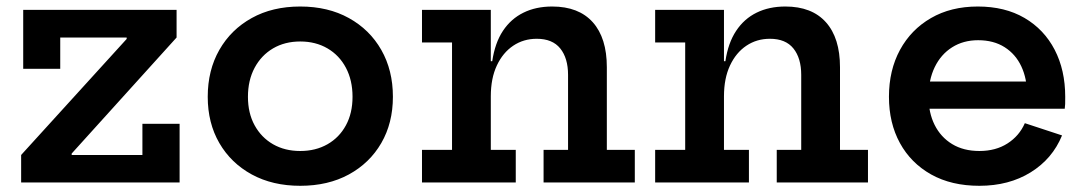

<svg xmlns="http://www.w3.org/2000/svg" viewBox="-20 -574 3416 604"><path d="M46.5 -86.5 378.5 -451.5V-481L535.5 -456L205.5 -91V-58.5ZM535.5 -543V-456H169.5V-357.5H53V-543ZM428 -184.5H545V0H46.5V-86.5H428Z M924.5 10.5Q837.5 10.5 772 -25.2Q706.5 -61 670 -124Q633.5 -187 633.5 -269.5Q633.5 -353 670 -417Q706.5 -481 771.8 -517.2Q837 -553.5 924.5 -553.5Q1012 -553.5 1077.5 -517.2Q1143 -481 1179.5 -417Q1216 -353 1216 -269.5Q1216 -187 1179.5 -124Q1143 -61 1077.5 -25.2Q1012 10.5 924.5 10.5ZM924.5 -99Q973 -99 1010.2 -120.2Q1047.5 -141.5 1068.2 -179.8Q1089 -218 1089 -269.5Q1089 -321.5 1068.2 -360.8Q1047.5 -400 1010.2 -421.8Q973 -443.5 924.5 -443.5Q876 -443.5 839 -421.8Q802 -400 781 -360.8Q760 -321.5 760 -269.5Q760 -218 781 -179.8Q802 -141.5 839 -120.2Q876 -99 924.5 -99Z M1524 -102.5H1602.5V0H1307.5V-102.5H1402V-440.5H1307.5V-543H1524ZM1767 -102.5V-338.5Q1767 -391 1742.5 -421.5Q1718 -452 1668.5 -452Q1627 -452 1594.5 -430.2Q1562 -408.5 1543 -368Q1524 -327.5 1524 -271L1500.5 -381.5H1528.5Q1537 -439 1562.2 -477Q1587.5 -515 1626.8 -534.2Q1666 -553.5 1717 -553.5Q1800.5 -553.5 1844.8 -504Q1889 -454.5 1889 -362.5V-102.5H1977V0H1690V-102.5Z M2257.5 -102.5H2336V0H2041V-102.5H2135.5V-440.5H2041V-543H2257.5ZM2500.5 -102.5V-338.5Q2500.5 -391 2476 -421.5Q2451.5 -452 2402 -452Q2360.5 -452 2328 -430.2Q2295.5 -408.5 2276.5 -368Q2257.5 -327.5 2257.5 -271L2234 -381.5H2262Q2270.5 -439 2295.8 -477Q2321 -515 2360.2 -534.2Q2399.5 -553.5 2450.5 -553.5Q2534 -553.5 2578.2 -504Q2622.5 -454.5 2622.5 -362.5V-102.5H2710.5V0H2423.5V-102.5Z M3061 10.5Q2973 10.5 2909.2 -25.2Q2845.5 -61 2811 -124Q2776.5 -187 2776.5 -269.5Q2776.5 -353 2811.2 -417Q2846 -481 2908.8 -517.2Q2971.5 -553.5 3056 -553.5Q3141.5 -553.5 3203 -517.5Q3264.5 -481.5 3297.8 -417.5Q3331 -353.5 3331 -269.5Q3331 -255.5 3330.8 -246.8Q3330.5 -238 3329.5 -232H3209Q3210 -241.5 3210.5 -252Q3211 -262.5 3211 -276.5Q3211 -326.5 3193 -365Q3175 -403.5 3140.5 -425.5Q3106 -447.5 3057 -447.5Q3010.5 -447.5 2975.2 -425.2Q2940 -403 2920.5 -362.8Q2901 -322.5 2901 -269.5Q2901 -219.5 2920.2 -181Q2939.5 -142.5 2975.2 -120.8Q3011 -99 3061 -99Q3112.5 -99 3149.5 -122.8Q3186.5 -146.5 3204 -186.5L3321 -148Q3291 -74.5 3222.5 -32Q3154 10.5 3061 10.5ZM2854 -232V-317.5H3273.5L3297 -232Z"/></svg>

Font: Hepta Slab SemiBold
Style: Regular
Weight: 600
Designer: Michael LaGattuta
Foundry: Michael LaGattuta
Version: Version 1.102